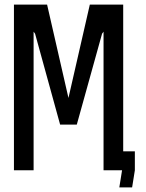

<svg xmlns="http://www.w3.org/2000/svg" viewBox="-20 -745 640 840"><path d="M41 -725H186L279.5 -316.5L373 -725H519V-83H570V0L558 75H502L514 0H433V-606.5L426.5 -597.5L316 -200H243L133.5 -597.5L127 -606.5V0H41Z"/></svg>

Font: JuliaMono
Style: Regular
Weight: 400
Monospace: yes
Designer: cormullion
Foundry: corm
Version: Version 0.055; ttfautohint (v1.8.4)